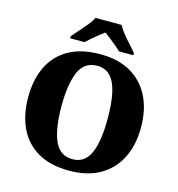

<svg xmlns="http://www.w3.org/2000/svg" viewBox="-132 -1046 1085 1170"><g transform="rotate(15 410.0 -460.5)"><path d="M411 10Q291 10 212 -36Q133 -82 93.5 -165Q54 -248 54 -359Q54 -470 93.5 -552Q133 -634 212.5 -679.5Q292 -725 412 -725Q526 -725 605 -679.5Q684 -634 725 -551.5Q766 -469 766 -358Q766 -247 725 -164.5Q684 -82 604.5 -36Q525 10 411 10ZM411 -63Q465 -63 496.5 -98Q528 -133 542 -199Q556 -265 556 -358Q556 -451 542 -517Q528 -583 496.5 -617.5Q465 -652 412 -652Q331 -652 297.5 -575Q264 -498 264 -358Q264 -219 297.5 -141Q331 -63 411 -63ZM208 -784Q224 -803 247.5 -829Q271 -855 293 -882Q315 -909 325 -931H490Q501 -909 522.5 -882Q544 -855 568 -829Q592 -803 607 -784V-771H516Q506 -782 485.5 -799Q465 -816 443.5 -833Q422 -850 407 -861Q392 -850 370.5 -833Q349 -816 329.5 -799Q310 -782 299 -771H208Z"/></g></svg>

Font: Noto Rashi Hebrew Black
Style: Regular
Weight: 900
Version: Version 1.006